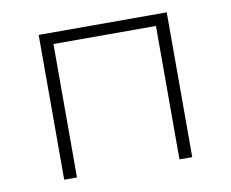

<svg xmlns="http://www.w3.org/2000/svg" viewBox="-62 -588 803 666"><g transform="rotate(-10 339.0 -255.0)"><path d="M113 0V-510H564V0H519V-470H158V0Z"/></g></svg>

Font: Saira Expanded ExtraLight
Style: Regular
Weight: 250
Width: 7
Designer: Hector Gatti with collaboration of the Omnibus-Type team
Foundry: Omnibus-Type
Version: Version 1.101